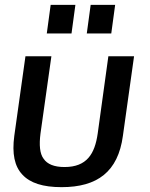

<svg xmlns="http://www.w3.org/2000/svg" viewBox="-20 -762 619 792"><path d="M234 10C381 10 467 -53 487 -202L533 -530H427L383 -211C371 -127 338 -73 246 -73C203 -73 175 -85 160 -107C144 -128 141 -164 147 -211L192 -530H85L39 -202C29 -128 40 -76 72 -42C104 -7 157 10 234 10ZM189 -742 173 -624H275L291 -742ZM354 -742 338 -624H439L455 -742Z"/></svg>

Font: Cheyenne Sans Medium
Style: Italic
Weight: 500
Italic angle: -8.13011°
Designer: The Public Sans project authors (U.S. Web Design System), Libre Franklin designed by Pablo Impallari and Rodrigo Fuenzal
Foundry: The Cheyenne Sans Project Authors
Version: Version 2.007